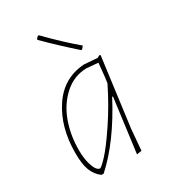

<svg xmlns="http://www.w3.org/2000/svg" viewBox="-167 -757 757 848"><g transform="rotate(-30 211.0 -332.5)"><path d="M166 -669Q243 -590 312 -532L301 -519L296 -518Q221 -584 152 -653L151 -658L161 -668ZM273 -457H277L342 -452L354 -459L359 -456L313 -106L304 0L279 4L315 -271H311Q218 -94 109 4H98Q71 -16 58.5 -48Q46 -80 46 -137Q46 -268 106.5 -359Q167 -450 273 -457ZM66 -141Q66 -100 74 -72Q82 -44 90.5 -34Q99 -24 106 -24Q114 -24 145.5 -58Q177 -92 228 -168Q279 -244 323 -333L327 -362L334 -432L275 -437Q212 -436 163.5 -393Q115 -350 90.5 -284Q66 -218 66 -141Z"/></g></svg>

Font: Alegreya Sans Thin
Style: Italic
Weight: 100
Italic angle: -7°
Designer: Juan Pablo del Peral
Foundry: Huerta Tipografica
Version: Version 2.007